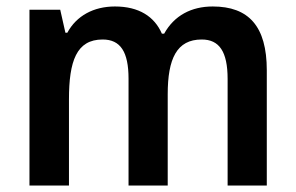

<svg xmlns="http://www.w3.org/2000/svg" viewBox="-20 -573 913 593"><path d="M637 -553C571 -553 518 -525 487 -469H480C457 -522 409 -553 335 -553C269 -553 216 -524 188 -472H182L166 -543H71V0H193V-266C193 -384 216 -451 297 -451C352 -451 377 -413 377 -330V0H498V-282C498 -392 526 -451 603 -451C657 -451 683 -414 683 -329V0H804V-356C804 -492 748 -553 637 -553Z"/></svg>

Font: Noto Sans Myanmar UI SemiCondensed SemiBold
Style: Regular
Weight: 600
Width: 4
Designer: Monotype Design Team
Foundry: Monotype Imaging Inc.
Version: Version 2.103